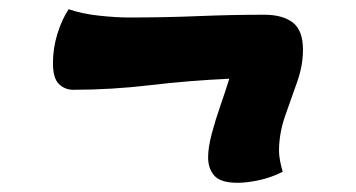

<svg xmlns="http://www.w3.org/2000/svg" viewBox="-20 -478 773 417"><path d="M496 -81Q459 -81 445.5 -96.5Q432 -112 432 -136Q432 -158 440 -188Q448 -218 459 -249.5Q470 -281 478 -307Q390 -303 306 -293Q222 -283 139 -283Q121 -283 108 -295.5Q95 -308 95 -341Q95 -373 104.5 -404Q114 -435 129 -458Q158 -448 195 -444Q232 -440 259 -440Q338 -440 410.5 -443Q483 -446 554 -446Q594 -446 616 -429Q638 -412 638 -370Q638 -335 625 -299Q612 -263 599 -225.5Q586 -188 586 -150Q586 -140 588.5 -127.5Q591 -115 594 -105Q571 -93 544 -87Q517 -81 496 -81Z"/></svg>

Font: Lemon
Style: Regular
Weight: 400
Designer: Eduardo Rodriguez Tunni
Foundry: Eduardo Rodriguez Tunni
Version: Version 1.003; ttfautohint (v1.8.4.7-5d5b);gftools[0.9.24]